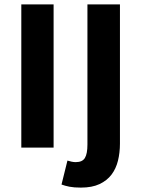

<svg xmlns="http://www.w3.org/2000/svg" viewBox="-20 -672 642 874"><path d="M77 0V-652H224V0ZM348 182Q317 182 296.5 178Q276 174 260 168L287 59Q297 62 306 64Q315 66 325 66Q355 66 366.5 47Q378 28 378 -14V-652H526V-18Q526 23 517 59.5Q508 96 487.5 123Q467 150 433 166Q399 182 348 182Z"/></svg>

Font: TT Toshiba Sans
Style: Bold
Weight: 700
Designer: Paul D. Hunt
Foundry: Toshiba Corporation
Version: Version 2.020;PS 2.000;hotconv 1.0.86;makeotf.lib2.5.63406